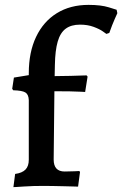

<svg xmlns="http://www.w3.org/2000/svg" viewBox="-20 -762 501 787"><path d="M35 5 42 -49Q71 -53 84.5 -67Q98 -81 98 -107V-352Q97 -375 84 -383Q71 -391 34 -392L30 -398L37 -444L98 -454V-462Q98 -548 128 -611Q158 -674 213 -708Q268 -742 343 -742Q394 -742 426 -732Q458 -722 458 -722L461 -708Q461 -708 450.5 -684.5Q440 -661 428 -627L416 -623Q416 -623 402 -633Q388 -643 363.5 -652Q339 -661 308 -661Q272 -661 249.5 -644.5Q227 -628 216.5 -591.5Q206 -555 205 -496L204 -450Q240 -450 270 -451Q300 -452 317.5 -452.5Q335 -453 335 -453L339 -448L329 -385Q329 -385 312 -386Q295 -387 267 -387.5Q239 -388 203 -388L200 -108Q200 -59 245 -59Q268 -59 286.5 -60Q305 -61 305 -61L308 -57L300 3Q300 3 284.5 2.5Q269 2 246.5 1.5Q224 1 201 0.5Q178 0 162 0Q141 0 118.5 0.5Q96 1 77.5 2.5Q59 4 47 4.5Q35 5 35 5Z"/></svg>

Font: Alegreya SemiBold
Style: Regular
Weight: 600
Designer: Juan Pablo del Peral
Foundry: Huerta Tipografica
Version: Version 2.009